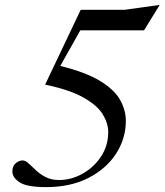

<svg xmlns="http://www.w3.org/2000/svg" viewBox="-20 -755 673 785"><path d="M494.5 -261Q494.5 -188 454.2 -126.2Q414 -64.5 341 -27.2Q268 10 169 10Q89 10 59.8 -9.8Q30.5 -29.5 30.5 -54Q30.5 -76 44 -87.5Q57.5 -99 72 -99Q84 -99 97 -87Q110 -75 126.8 -59Q143.5 -43 166.5 -31Q189.5 -19 221.5 -19Q271.5 -19 317.5 -44.8Q363.5 -70.5 393 -115Q422.5 -159.5 422.5 -215Q422.5 -251 400 -287.8Q377.5 -324.5 321.2 -356.2Q265 -388 164.5 -409L310 -715H490.5L633 -735L569 -631H308.5L226.5 -485.5Q331.5 -459.5 390 -423.5Q448.5 -387.5 471.5 -345.8Q494.5 -304 494.5 -261Z"/></svg>

Font: Newsreader Display
Style: Italic
Weight: 400
Italic angle: -17°
Designer: Hugues Gentile
Foundry: Production Type
Version: Version 1.001